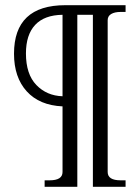

<svg xmlns="http://www.w3.org/2000/svg" viewBox="-20 -720 538 740"><path d="M152 -25H171Q221 -25 221 -57V-310Q132 -314 83 -368Q34 -422 34 -513Q34 -700 232 -700H464V-674H445Q422 -674 408.5 -666Q395 -658 395 -642V-57Q395 -25 445 -25H464V0H338V-663H278V0H152ZM221 -663Q151 -662 115.5 -624Q80 -586 80 -514Q80 -434 120 -392.5Q160 -351 221 -349Z"/></svg>

Font: TavirajRegular
Style: Regular
Weight: 400
Designer: Katatrad Team
Foundry: CadsonDemak
Version: Version 1.001